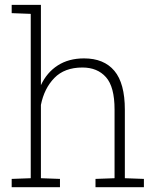

<svg xmlns="http://www.w3.org/2000/svg" viewBox="-20 -782 668 802"><path d="M28.8 0V-34.7L108.4 -37.6V-724.1L28.8 -727.1V-761.7H150.9V-426.3Q175.8 -479.5 221.4 -508.8Q267.1 -538.1 331.1 -538.1Q414.1 -538.1 457.8 -486.1Q501.5 -434.1 501.5 -323.7V-37.6L581.1 -34.7V0H378.9V-34.7L458.5 -37.6V-324.7Q458.5 -419.4 422.6 -459.7Q386.7 -500 324.2 -500Q249.5 -500 207 -456.3Q164.6 -412.6 150.9 -343.8V-37.6L230.5 -34.7V0Z"/></svg>

Font: Roboto Slab ExtraLight
Style: Regular
Weight: 250
Designer: Google
Version: Version 2.000; ttfautohint (v1.8.1.43-b0c9)